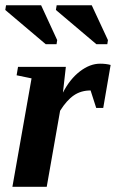

<svg xmlns="http://www.w3.org/2000/svg" viewBox="-27 -715 443 735"><path d="M213.9 -360.4Q240.7 -412.6 279.1 -441.9Q317.4 -471.2 356 -471.2Q379.4 -471.2 396.5 -466.3L368.2 -301.8H341.3L319.8 -368.7Q283.2 -368.7 255.9 -350.1Q228.5 -331.5 203.1 -291L151.9 0H20.5L93.8 -415L36.6 -426.8L42 -459H225.1ZM147.9 -545.9 -6.8 -676.8 -3.9 -694.8H130.4L191.9 -561.5L189.5 -545.9ZM341.8 -545.9 187 -676.8 189.9 -694.8H324.2L386.2 -561.5L383.8 -545.9Z"/></svg>

Font: Liberation Serif
Style: Bold Italic
Weight: 700
Italic angle: -16.333°
Designer: Steve Matteson
Foundry: Ascender Corporation
Version: Version 2.1.5